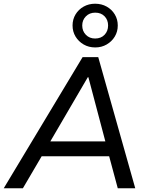

<svg xmlns="http://www.w3.org/2000/svg" viewBox="-37 -1012 807 1032"><path d="M-17 0 407 -705H491L690 0H596L543 -197L580 -172H155L201 -196L86 0ZM435 -597 223 -234 201 -252H560L534 -234L438 -597ZM475 -757Q440 -757 412.5 -773Q385 -789 369 -815.5Q353 -842 353 -875Q353 -908 369 -934.5Q385 -961 412.5 -976.5Q440 -992 474 -992Q509 -992 536.5 -976.5Q564 -961 580 -934.5Q596 -908 596 -875Q596 -842 580 -815.5Q564 -789 536.5 -773Q509 -757 475 -757ZM474 -805Q506 -805 525 -825Q544 -845 544 -875Q544 -905 525 -924.5Q506 -944 475 -944Q444 -944 424.5 -924Q405 -904 405 -875Q405 -845 424.5 -825Q444 -805 474 -805Z"/></svg>

Font: Nunito Sans 10pt Medium
Style: Italic
Weight: 500
Italic angle: -9°
Designer: Vernon Adams
Foundry: Vernon Adams
Version: Version 3.101;gftools[0.9.27]